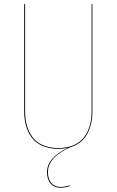

<svg xmlns="http://www.w3.org/2000/svg" viewBox="-20 -700 556 915"><path d="M416.5 -680.2H420.4V-169.4Q420.4 -106 394.8 -60.3Q369.1 -14.6 315.4 1.5Q208.5 49.3 208.5 120.1Q208.5 154.3 224.9 172.6Q241.2 190.9 269 190.9Q289.1 190.9 313 183.1V187Q289.1 194.8 268.6 194.8Q238.8 194.8 221.4 175.3Q204.1 155.8 204.1 120.1Q204.1 52.2 302.7 4.9Q283.2 9.3 258.3 9.3Q214.8 9.3 182.4 -4.9Q149.9 -19 131.3 -44.2Q112.8 -69.3 104 -100.6Q95.2 -131.8 95.2 -169.4V-680.2H99.6V-169.4Q99.6 -132.3 108.2 -101.8Q116.7 -71.3 134.8 -46.6Q152.8 -22 184.3 -8.3Q215.8 5.4 258.3 5.4Q300.3 5.4 331.8 -8.5Q363.3 -22.5 381.3 -47.1Q399.4 -71.8 408 -102.3Q416.5 -132.8 416.5 -169.4Z"/></svg>

Font: Fira Sans Compressed Four
Style: Regular
Weight: 100
Width: 1
Designer: Carrois Corporate & Edenspiekermann AG
Foundry: Carrois Corporate GbR & Edenspiekermann AG
Version: Version 4.203;PS 004.203;hotconv 1.0.88;makeotf.lib2.5.64775